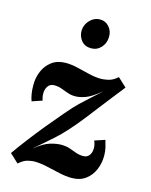

<svg xmlns="http://www.w3.org/2000/svg" viewBox="-115 -828 721 914"><g transform="rotate(15 245.5 -371.0)"><path d="M61 11 18 -29Q41 -62 74.5 -106Q108 -150 145 -195Q182 -240 213 -276Q246 -315 270 -338Q294 -361 315.5 -380Q337 -399 363 -423H362Q322 -390 294 -379.5Q266 -369 243 -369Q222 -369 204.5 -375.5Q187 -382 170 -388Q153 -394 134 -394Q114 -394 103.5 -379Q93 -364 93 -343Q93 -326 99 -309L49 -292Q43 -308 40 -327.5Q37 -347 37 -370Q37 -406 50.5 -438Q64 -470 91.5 -490.5Q119 -511 160 -511Q188 -511 219 -503.5Q250 -496 281.5 -488.5Q313 -481 341 -481Q352 -481 374.5 -485.5Q397 -490 421 -511L464 -471Q439 -439 414 -407.5Q389 -376 364.5 -344Q340 -312 315 -280Q251 -199 201 -154.5Q151 -110 113 -78H114Q155 -111 185.5 -120Q216 -129 239 -129Q264 -129 282.5 -122.5Q301 -116 317.5 -110Q334 -104 353 -104Q372 -104 382 -116.5Q392 -129 393 -147Q394 -157 392 -168Q390 -179 385 -189L436 -206Q441 -190 445.5 -171.5Q450 -153 450 -130Q450 -95 436.5 -62.5Q423 -30 395.5 -9.5Q368 11 327 11Q299 11 265.5 3.5Q232 -4 198.5 -11.5Q165 -19 136 -19Q125 -19 105 -14.5Q85 -10 61 11ZM262.9 -753.1Q291.5 -753.1 309.5 -731.9Q327.5 -710.7 325.7 -681.2Q324.8 -651.7 305.4 -630.5Q286 -609.2 256.5 -609.2Q226 -609.2 208.5 -630.5Q190.9 -651.7 191.8 -681.2Q193.7 -710.7 214.9 -731.9Q236.1 -753.1 262.9 -753.1Z"/></g></svg>

Font: Lora Italic
Style: Italic
Weight: 400
Italic angle: -3°
Designer: Olga Karpushina, Alexei Vanyashin (Cyrillic)
Foundry: Cyreal
Version: Version 2.210; ttfautohint (v1.8.1.43-b0c9)